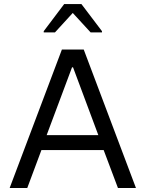

<svg xmlns="http://www.w3.org/2000/svg" viewBox="-20 -934 724 954"><path d="M28 0 287.6 -688H396L655.5 0H566L495.1 -188.3H185.8L115.5 0ZM211.8 -262.5H468.6L342.9 -599.5H337.9ZM197.3 -773V-779.1L298.9 -913.8H384.6L486.7 -779.1V-773H430.3L341.5 -869.6L253.1 -773Z"/></svg>

Font: Saira Thin
Style: Regular
Weight: 100
Designer: Hector Gatti with collaboration of the Omnibus-Type team
Foundry: Omnibus-Type
Version: Version 1.101